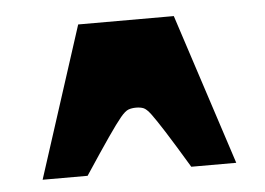

<svg xmlns="http://www.w3.org/2000/svg" viewBox="-35 -742 558 404"><g transform="rotate(-5 244.5 -540.5)"><path d="M40 -381 143 -700H345L449 -381H354Q324 -431 306.5 -458.5Q289 -486 280 -498Q271 -510 264.5 -512.5Q258 -515 249 -515Q240 -515 233 -512.5Q226 -510 216 -498Q206 -486 187 -458.5Q168 -431 135 -381Z"/></g></svg>

Font: Ojuju ExtraLight ExtraBold
Style: Regular
Weight: 800
Version: Version 1.000